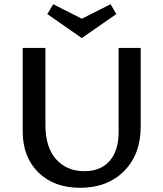

<svg xmlns="http://www.w3.org/2000/svg" viewBox="-20 -886 777 913"><path d="M533 -819 369 -705 205 -819 233 -866 369 -797 506 -866ZM544 -658H649V-283Q649 -152 570 -72.5Q491 7 361 7Q237 7 162.5 -66Q88 -139 88 -261V-658H196V-292Q196 -185 247 -128.5Q298 -72 381 -72Q459 -72 501.5 -121Q544 -170 544 -257Z"/></svg>

Font: EauTest Semibold
Style: Regular
Weight: 600
Designer: Christian Thalmann (Catharsis Fonts)
Version: Version 0.001;PS 000.001;hotconv 1.0.88;makeotf.lib2.5.64775